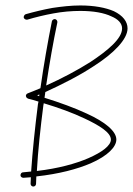

<svg xmlns="http://www.w3.org/2000/svg" viewBox="-20 -618 487 703"><path d="M190 -536C191 -541 187 -547 182 -548C177 -549 171 -545 170 -540C155 -465 140 -380 128 -295C112 -288 96 -282 81 -276C81 -276 80 -276 80 -275C79 -275 79 -275 78 -274C78 -274 78 -274 77 -273C76 -272 76 -272 76 -271C76 -271 76 -271 76 -270H75C75 -269 75 -269 75 -268C75 -268 75 -267 75 -266C75 -265 75 -264 76 -264V-263C76 -263 76 -262 77 -262C77 -261 77 -260 78 -260C78 -260 78 -259 79 -259C80 -258 81 -258 81 -258C81 -258 81 -258 82 -258V-257C95 -254 108 -250 121 -246C120 -243 120 -240 119 -237C108 -150 99 -64 94 10C85 11 75 12 64 13C59 13 55 18 55 24C55 29 60 33 66 33C75 32 84 32 93 31C93 39 92 47 92 55C92 60 96 65 102 65C107 65 112 61 112 55C112 47 113 38 113 28C196 19 263 1 312 -20C376 -48 406 -81 406 -107C406 -138 364 -172 298 -202C253 -223 198 -243 143 -260C144 -267 145 -274 146 -281C205 -308 269 -340 322 -375C396 -422 447 -474 447 -514C447 -539 430 -561 397 -577C367 -590 325 -598 274 -598C240 -598 206 -594 172 -589C139 -583 106 -575 74 -566C69 -564 66 -558 67 -553C69 -548 75 -545 80 -546C110 -555 143 -563 176 -569C208 -575 242 -578 274 -578C322 -578 361 -571 388 -558C412 -548 427 -533 427 -514C427 -477 376 -434 311 -391C262 -360 205 -330 149 -305C161 -385 175 -465 190 -536ZM116 -269C119 -270 121 -271 124 -272C124 -270 124 -268 123 -266C121 -267 118 -268 116 -269ZM139 -234C140 -236 140 -238 140 -240C193 -224 246 -205 290 -184C343 -159 386 -133 386 -107C386 -85 354 -61 304 -39C258 -19 193 -1 115 8C119 -65 128 -149 139 -234Z"/></svg>

Font: Mistral SingleLine OTF-SVG Regular
Style: Regular
Weight: 300
Designer: François Chastanet, Élisa Garzelli, Anais Alves, Morgane Autin
Foundry: institut supérieur des arts et du design Toulouse / isdaT
Version: Version 1.000;hotconv 1.0.117;makeotfexe 2.5.65602 DEVELOPME